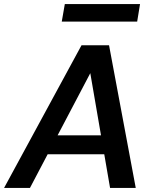

<svg xmlns="http://www.w3.org/2000/svg" viewBox="-40 -922 756 942"><path d="M-20 0 360 -700H495L626 0H500L403 -563L107 0ZM113 -165 161 -258H524L539 -165ZM263 -816 278 -902H647L633 -816Z"/></svg>

Font: DM Sans SemiBold
Style: Italic
Weight: 600
Italic angle: -10°
Designer: Colophon Foundry, Jonny Pinhorn
Foundry: Colophon Foundry
Version: Version 4.004;gftools[0.9.30]